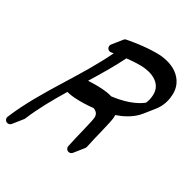

<svg xmlns="http://www.w3.org/2000/svg" viewBox="-240 -1038 1207 1215"><g transform="rotate(30 364.0 -430.5)"><path d="M507.8 -487.8C489.2 -483.8 470.3 -480.8 451.3 -478.4C427.4 -485.9 404 -488.8 381.2 -490.6C356.2 -492.4 332.2 -492.4 307.8 -492C297 -491.7 286.2 -491.3 275.4 -490.8C324.3 -569.9 372.6 -650.4 414.6 -734.7C425.6 -736 436.7 -737.1 447.7 -737.9C470.2 -739.6 493 -740.9 514.9 -740.5C536.5 -740.5 557.7 -737.8 577.7 -732.9C617.6 -723 653.4 -700.6 668 -667.2L670.7 -660.9C671.6 -658.9 672 -656.6 672.7 -654.4C674.3 -650.1 675 -645.6 675.7 -641C676.8 -636.6 676.3 -631.8 676.9 -627.1C677 -622.3 676.5 -617 676.5 -611.9C675.2 -591.6 670.5 -572 662.3 -554C652.4 -546.2 641.8 -538.9 630.6 -532.4C593.6 -511.1 551.3 -497.1 507.8 -487.8ZM604.8 -420.9C626.6 -433.4 647.5 -448.6 665.9 -467.1C671.4 -472.6 676.5 -478.5 681.4 -484.6C682.5 -486 683.6 -487.4 684.7 -488.7C685.8 -490.1 686.9 -491.4 688 -492.8C689.1 -494.1 690.1 -495.5 691.2 -496.9C692.4 -498.2 693.4 -499.6 694.5 -501C695.6 -502.3 696.7 -503.7 697.8 -505.1C698.9 -506.4 699.9 -507.8 701 -509.2C702.2 -510.5 703.2 -511.9 704.3 -513.3C705.4 -514.6 706.5 -516 707.6 -517.3C708.7 -518.7 709.8 -520.1 710.9 -521.4C712 -522.8 713 -524.2 714.1 -525.5C715.3 -526.9 716.3 -528.3 717.4 -529.6C718.5 -531 719.6 -532.4 720.7 -533.7C721.8 -535 722.9 -536.4 723.9 -537.8C725.1 -539.1 726.1 -540.5 727.2 -541.9C728.3 -543.2 729.4 -544.6 730.5 -546C743.5 -561.4 754.7 -578.7 763.1 -597.3C774.2 -621.5 780.3 -647.8 781.9 -673.8C782.1 -680.3 782.6 -686.6 782.5 -693.4C781.9 -700.3 782.2 -707.3 780.7 -714.2C779.6 -721.2 778.5 -728.1 776.2 -734.8C775.1 -738.2 774.4 -741.7 773 -744.9L768.8 -754.7C757.3 -780.8 737.6 -802.3 715.3 -817.9C693 -833.5 668.1 -843.6 643.2 -849.9C618.2 -856.1 592.9 -859.2 567.9 -859.2C543.4 -859.6 519.7 -858.2 495.9 -856.5C448.4 -852.7 401.4 -846.2 354.8 -837.1L354.8 -837.1C347.4 -835.6 341.4 -831.3 337.6 -825.5C336.4 -824.2 335.3 -822.9 334.3 -821.4C333.1 -820.1 332 -818.8 331.1 -817.3C329.8 -816 328.7 -814.7 327.8 -813.2C326.6 -812 325.5 -810.6 324.5 -809.1C323.3 -807.9 322.2 -806.5 321.2 -805C320 -803.8 318.9 -802.4 318 -800.9C316.7 -799.7 315.7 -798.3 314.7 -796.8C313.5 -795.6 312.4 -794.2 311.4 -792.8C310.2 -791.5 309.1 -790.1 308.1 -788.7C306.9 -787.4 305.8 -786 304.9 -784.6C303.6 -783.3 302.6 -781.9 301.6 -780.5C300.4 -779.2 299.3 -777.9 298.3 -776.4C297.1 -775.1 296 -773.8 295.1 -772.3C293.8 -771 292.7 -769.7 291.8 -768.2C290.6 -767 289.5 -765.6 288.5 -764.1C282.6 -758.1 279.6 -749.3 281.4 -740.4C284.2 -726 298.2 -716.5 312.6 -719.3L312.7 -719.4C318.1 -720.4 323.6 -721.3 329 -722.3C277.1 -612.9 212.3 -509 147.5 -404.3C75.3 -287.7 2.4 -168.8 -51.5 -39.4L-51.5 -39.4C-57.1 -25.8 -50.7 -10.2 -37.1 -4.5C-25.1 0.5 -11.5 -4.1 -4.6 -14.6C-3.4 -15.9 -2.3 -17.2 -1.4 -18.7C-0.1 -20 0.9 -21.3 1.9 -22.8C3.1 -24 4.2 -25.4 5.2 -26.9C6.4 -28.1 7.5 -29.5 8.5 -31C9.7 -32.2 10.8 -33.6 11.7 -35.1C12.9 -36.3 14 -37.7 15 -39.2C16.2 -40.4 17.3 -41.8 18.3 -43.3C19.5 -44.5 20.6 -45.9 21.5 -47.3C22.8 -48.6 23.9 -50 24.8 -51.4C26 -52.7 27.1 -54 28.1 -55.5C29.3 -56.8 30.4 -58.1 31.4 -59.6C32.6 -60.9 33.7 -62.2 34.6 -63.7C35.8 -64.9 36.9 -66.3 37.9 -67.8C39.1 -69 40.2 -70.4 41.2 -71.9C42.4 -73.1 43.5 -74.5 44.5 -76C46.8 -78.3 48.7 -81.1 50 -84.3C90.3 -181.2 142.5 -273.3 197.6 -364.3C202.9 -362.8 208.1 -361.5 213.3 -360.4C226 -357.8 238.4 -356.3 250.8 -355.2C275.4 -353 299.7 -353 323.5 -353.7C346.7 -354.4 369.8 -355.9 392.9 -358.5C399.7 -355.5 406.1 -352.3 410.8 -348.3C412.7 -347.3 413.6 -345.7 415 -344.4C416.4 -343.1 417.8 -341.9 418.6 -340.4L421.7 -336.1C422.3 -334.4 423 -332.8 423.8 -331.3C424.8 -329.8 425 -327.8 425.4 -326C425.8 -324.1 426.7 -322.6 426.7 -320.4C426.7 -316.4 427.7 -311.9 427.2 -308.5C426.4 -299.8 424 -287.9 421.8 -277C417.1 -254.5 411.6 -231.7 406.1 -208.8C395 -163 383.4 -117.1 373.8 -69.8L373.8 -69.8C370.9 -55.3 380.2 -41.3 394.6 -38.4C405.6 -36.1 416.4 -41.1 422.1 -50C423.4 -51.2 424.5 -52.6 425.4 -54C426.6 -55.3 427.7 -56.7 428.7 -58.1C429.9 -59.4 431 -60.8 432 -62.2C433.2 -63.5 434.3 -64.8 435.2 -66.3C436.5 -67.6 437.5 -68.9 438.5 -70.4C439.7 -71.7 440.8 -73 441.8 -74.5C443 -75.7 444.1 -77.1 445.1 -78.6C446.3 -79.8 447.4 -81.2 448.3 -82.7C449.5 -83.9 450.6 -85.3 451.6 -86.8C452.8 -88 453.9 -89.4 454.9 -90.9C456.1 -92.1 457.2 -93.5 458.1 -94.9C459.4 -96.2 460.5 -97.6 461.4 -99C462.6 -100.3 463.7 -101.7 464.7 -103.1C465.9 -104.4 467 -105.7 468 -107.2C469.2 -108.5 470.3 -109.8 471.2 -111.3C474.7 -114.9 477.3 -119.4 478.3 -124.6L478.4 -124.8C487.5 -170 499.1 -215.8 510.2 -261.7C515.7 -284.8 521.3 -307.8 526.3 -331.6C528.7 -343.8 531.2 -355.1 532.6 -369.9C533.3 -376.5 532.7 -382.4 532.2 -388.4C557 -396.9 581.4 -407.4 604.8 -420.9Z"/></g></svg>

Font: Ambarawa
Style: Script
Weight: 500
Foundry: Ekosamp
Version: Version 1.001;